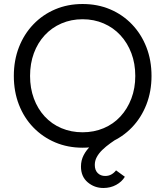

<svg xmlns="http://www.w3.org/2000/svg" viewBox="-20 -727 825 958"><path d="M384 104Q384 73 397.5 47Q411 21 434 -0.5Q457 -22 486.5 -41.5Q516 -61 549 -80L581 -46Q554 -29 531 -12.5Q508 4 490.5 21Q473 38 463 56.5Q453 75 453 96Q453 122 467.5 136.5Q482 151 505 151Q522 151 535.5 143.5Q549 136 559 123L603 155Q588 180 559.5 195.5Q531 211 496 211Q451 211 417.5 182.5Q384 154 384 104ZM49 -348Q49 -426 74.5 -491.5Q100 -557 146.5 -605.5Q193 -654 255.5 -680.5Q318 -707 392 -707Q467 -707 529.5 -680.5Q592 -654 638.5 -605.5Q685 -557 710.5 -491.5Q736 -426 736 -348Q736 -271 710.5 -205.5Q685 -140 638.5 -91.5Q592 -43 529.5 -16.5Q467 10 392 10Q318 10 255.5 -16.5Q193 -43 146.5 -91Q100 -139 74.5 -204.5Q49 -270 49 -348ZM655 -348Q655 -410 635.5 -461.5Q616 -513 581 -551Q546 -589 497.5 -610Q449 -631 392 -631Q335 -631 286.5 -610Q238 -589 203 -551Q168 -513 149 -461.5Q130 -410 130 -348Q130 -287 149 -235.5Q168 -184 203 -146Q238 -108 286.5 -87.5Q335 -67 392 -67Q449 -67 497.5 -87.5Q546 -108 581 -146Q616 -184 635.5 -235.5Q655 -287 655 -348Z"/></svg>

Font: Mach Light
Style: Regular
Weight: 300
Version: Version 1.002